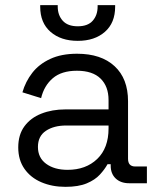

<svg xmlns="http://www.w3.org/2000/svg" viewBox="-20 -711 615 745"><path d="M233.8 14Q182.2 14 140.6 -3.8Q99 -21.5 74.9 -55.9Q50.8 -90.2 50.8 -139Q50.8 -188.5 74.9 -221.1Q99 -253.8 140.6 -270.1Q182.2 -286.5 233.8 -286.5H401.2V-322.8Q401.2 -375.8 370.2 -406.1Q339.2 -436.5 278.5 -436.5Q218.8 -436.5 184.9 -407.5Q151 -378.5 139.5 -330.2L67 -352.8Q79 -394.5 105.1 -428.2Q131.2 -462 174.6 -482.2Q218 -502.5 279 -502.5Q372.5 -502.5 424.6 -454.2Q476.8 -406 476.8 -318.2V-95Q476.8 -65 504.8 -65H550V0H481Q448.5 0 429 -18.4Q409.5 -36.8 409.5 -68.2V-73.8H397.2Q386.5 -54.2 367.6 -33.6Q348.8 -13 316.5 0.5Q284.2 14 233.8 14ZM242.2 -52Q313.2 -52 357.2 -94.2Q401.2 -136.5 401.2 -212.5V-224H236.8Q189 -224 158.1 -203.4Q127.2 -182.8 127.2 -140.8Q127.2 -98.8 159.1 -75.4Q191 -52 242.2 -52ZM281.8 -552.5Q216.2 -552.5 176.1 -587.4Q136 -622.2 136 -685V-691H204V-685.5Q204 -652.2 223.4 -630.6Q242.8 -609 281.8 -609Q320.8 -609 339.8 -630.6Q358.8 -652.2 358.8 -685.5V-691H426.8V-685Q426.8 -622.2 387 -587.4Q347.2 -552.5 281.8 -552.5Z"/></svg>

Font: Space Grotesk Variable Light
Style: Regular
Weight: 300
Designer: Florian Karsten
Foundry: Florian Karsten
Version: Version 2.000